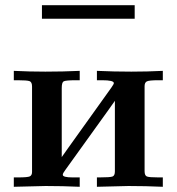

<svg xmlns="http://www.w3.org/2000/svg" viewBox="-20 -717 679 737"><path d="M33 0V-36H50Q86 -36 94.5 -40Q103 -44 103 -57V-385Q103 -402 93.5 -405.5Q84 -409 48 -409H33V-445Q93 -442 154 -442Q220 -442 286 -445V-409H272Q231 -409 224 -404.5Q217 -400 217 -379V-114Q225 -126 241 -148L407 -380Q417 -394 417 -398Q417 -409 372 -409H352V-445Q418 -442 484 -442Q545 -442 605 -445V-409H588Q552 -409 543.5 -404.5Q535 -400 535 -386V-60Q535 -43 544 -39.5Q553 -36 588 -36H605V0Q539 -3 473 -3Q463 -3 352 0V-36H362Q403 -36 412 -39.5Q421 -43 421 -59V-330Q413 -318 397 -296L231 -65Q221 -52 221 -46Q221 -36 259 -36H286V0Q220 -3 155 -3Q144 -3 33 0ZM141 -645V-697H497V-645Z"/></svg>

Font: CMU Serif
Style: Bold
Weight: 700
Version: Version 0.7.0